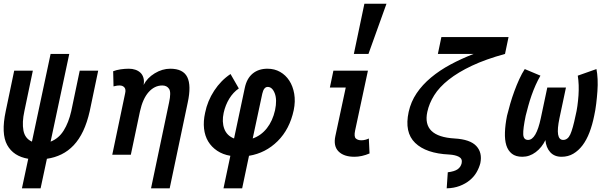

<svg xmlns="http://www.w3.org/2000/svg" viewBox="-29 -838 3325 1040"><path d="M457 -235.8Q442.9 -173.8 421.4 -128.4Q399.9 -83 370.4 -51.5Q340.8 -20 304 -2Q267.1 16.1 225.1 22L190.9 182.1H89.8L124 22Q43.9 8.8 10 -52.5Q-23.9 -113.8 2 -235.8L47.9 -455.1H148.9L103 -235.8Q89.8 -174.8 97.9 -131.3Q106 -87.9 144 -70.8L245.1 -545.9H346.2L245.1 -70.8Q289.1 -87.9 315.9 -130.9Q342.8 -173.8 356.9 -235.8L402.8 -455.1H502.9Z M749 -377.9Q768.1 -416 809.1 -440.9Q850.1 -465.8 893.1 -465.8Q962.9 -465.8 985.4 -420.4Q1007.8 -375 987.8 -282.2L890.1 182.1H789.1L886.7 -282.2Q898.9 -337.9 887 -356.4Q875 -375 850.1 -375Q808.1 -375 776.1 -339.1Q744.1 -303.2 729 -233.9L679.7 0H579.1L648.9 -333Q653.8 -354 644.8 -364.5Q635.7 -375 619.1 -375Q608.9 -375 601.8 -373.5Q594.7 -372.1 585.9 -370.1L584 -452.1Q601.1 -459 624 -462.4Q647 -465.8 668.9 -465.8Q688 -465.8 703.9 -460.4Q719.7 -455.1 731.2 -444.6Q742.7 -434.1 747.8 -417Q752.9 -399.9 749 -377.9Z M1419.9 -465.8Q1458 -465.8 1488.3 -448.5Q1518.6 -431.2 1538.1 -401.1Q1557.6 -371.1 1564.7 -330.1Q1571.8 -289.1 1562 -241.2Q1540 -138.2 1474.9 -73.5Q1409.7 -8.8 1319.8 5.9L1282.7 182.1H1181.6L1218.8 5.9Q1177.7 -1 1147.2 -21.5Q1116.7 -42 1098.6 -72Q1080.6 -102.1 1076.2 -141.6Q1071.8 -181.2 1082 -227.1Q1094.7 -291 1131.3 -346.9Q1168 -402.8 1219.7 -437L1264.6 -358.9Q1233.9 -337.9 1212.9 -303.5Q1191.9 -269 1182.6 -227.1Q1171.9 -178.2 1185.8 -140.6Q1199.7 -103 1238.8 -87.9L1296.9 -361.8Q1307.6 -413.1 1339.6 -439.5Q1371.6 -465.8 1419.9 -465.8ZM1339.8 -87.9Q1385.7 -104 1416.7 -143.6Q1447.8 -183.1 1460.9 -241.2Q1472.7 -297.9 1459.2 -332.5Q1445.8 -367.2 1420.9 -367.2Q1399.9 -367.2 1391.6 -330.1Z M1972.7 -6.8Q1930.7 11.2 1890.6 11.2Q1833.5 11.2 1804.7 -17.8Q1775.9 -46.9 1787.6 -101.1L1843.8 -363.8H1757.8L1776.9 -455.1H1963.9L1894.5 -130.9Q1887.7 -98.1 1898.2 -88.1Q1908.7 -78.1 1928.7 -78.1Q1939.5 -78.1 1950.7 -81.1Q1961.9 -84 1968.8 -87.9ZM2064.5 -817.9 1966.8 -545.9H1887.7L1944.8 -817.9Z M2403.8 -1Q2278.8 -6.8 2219.7 -64Q2160.6 -121.1 2184.6 -231.9Q2196.8 -287.1 2227.8 -333Q2258.8 -378.9 2305.7 -418Q2352.5 -457 2411.1 -488.5Q2469.7 -520 2536.6 -545.9H2342.8L2361.8 -637.2H2725.6L2706.5 -545.9Q2601.6 -517.1 2527.1 -481.9Q2452.6 -446.8 2401.6 -406.5Q2350.6 -366.2 2323 -322Q2295.4 -277.8 2285.6 -231.9Q2256.8 -98.1 2433.6 -87.9Q2517.6 -83 2551 -47.1Q2584.5 -11.2 2572.8 45.9Q2566.4 70.8 2552.5 95Q2538.6 119.1 2515.6 138.2Q2492.7 157.2 2461.2 169.2Q2429.7 181.2 2390.6 182.1L2396.5 95.2Q2432.6 90.8 2449.7 78.9Q2466.8 66.9 2471.7 45.9Q2476.6 22 2457 11.5Q2437.5 1 2403.8 -1Z M3036.6 -363.8 3001.5 -198.2Q2976.6 -80.1 3021.5 -80.1Q3046.4 -80.1 3060.1 -110.1Q3073.7 -140.1 3088.4 -210.9Q3094.7 -235.8 3098.6 -264.4Q3102.5 -293 3104.5 -321.5Q3106.4 -350.1 3105.5 -377Q3104.5 -403.8 3100.6 -428.2L3201.7 -463.9Q3206.5 -440.9 3208 -409.4Q3209.5 -377.9 3207 -344Q3204.6 -310.1 3200.4 -275.6Q3196.3 -241.2 3189.5 -210.9Q3179.7 -162.1 3164.1 -121.1Q3148.4 -80.1 3126.5 -51Q3104.5 -22 3076.4 -5.4Q3048.3 11.2 3012.7 11.2Q2973.6 11.2 2951.2 -13.9Q2928.7 -39.1 2925.3 -79.1Q2906.2 -39.1 2872.8 -13.9Q2839.4 11.2 2800.3 11.2Q2764.6 11.2 2743.7 -5.4Q2722.7 -22 2713.6 -51Q2704.6 -80.1 2706.1 -121.1Q2707.5 -162.1 2717.3 -210.9Q2724.6 -241.2 2734.6 -275.6Q2744.6 -310.1 2757.1 -344Q2769.5 -377.9 2783.9 -409.4Q2798.3 -440.9 2813.5 -463.9L2898.4 -428.2Q2884.3 -403.8 2872.3 -377Q2860.4 -350.1 2850.3 -321.5Q2840.3 -293 2832.5 -264.4Q2824.7 -235.8 2818.4 -210.9Q2803.7 -140.1 2805.2 -110.1Q2806.6 -80.1 2831.5 -80.1Q2875.5 -80.1 2900.4 -198.2L2935.5 -363.8Z"/></svg>

Font: Anonymous Pro
Style: Bold Italic
Weight: 700
Italic angle: -12°
Monospace: yes
Designer: Mark Simonson
Version: Version 1.003